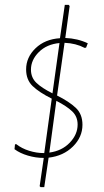

<svg xmlns="http://www.w3.org/2000/svg" viewBox="-20 -650 432 794"><path d="M343 -471 336 -453 330 -452Q294 -471 247 -473L216 -255Q266 -230 293.5 -204Q321 -178 321 -134Q321 -83 281.5 -44Q242 -5 181 2L163 124H148L144 120L161 3H159Q128 3 95.5 -6.5Q63 -16 40 -33L42 -53L47 -54Q70 -36 100.5 -26.5Q131 -17 160 -17H163L194 -242Q142 -268 115 -294Q88 -320 88 -363Q88 -413 127 -450.5Q166 -488 228 -492L248 -630H264L268 -625L250 -493Q301 -491 343 -471ZM197 -264 226 -472Q173 -467 140.5 -434.5Q108 -402 108 -362Q108 -329 130.5 -307.5Q153 -286 197 -264ZM213 -233 184 -19Q236 -26 268.5 -60Q301 -94 301 -135Q301 -168 278.5 -189.5Q256 -211 213 -233Z"/></svg>

Font: Luna Sans Thin
Style: Italic
Weight: 250
Italic angle: -7°
Designer: Juan Pablo del Peral
Foundry: Huerta Tipografica
Version: Version 2.001; ttfautohint (v1.5)